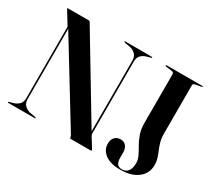

<svg xmlns="http://www.w3.org/2000/svg" viewBox="-134 -946 1332 1203"><g transform="rotate(30 532.0 -344.0)"><path d="M217.5 -3.5Q217.5 -2 216.5 -1Q215.5 0 213 0H21.5Q19 0 18 -1Q17 -2 17 -3.5Q17 -5.5 22.5 -7.5L52.5 -16Q74.5 -23 89.5 -38.2Q104.5 -53.5 104.5 -82V-589Q104.5 -596 103.8 -599.5Q103 -603 97.5 -610.5L51 -686.5Q49 -690.5 47 -693.5Q45 -696.5 45 -698Q45 -699.5 46 -699.8Q47 -700 49.5 -700H201Q204.5 -700 206.8 -697.5Q209 -695 212.5 -689L570 -94.5L562.5 -79V-618Q562.5 -646.5 547.5 -662Q532.5 -677.5 510 -684L465 -692.5Q459.5 -694.5 459.5 -696.5Q459.5 -698 460.8 -699Q462 -700 464 -700H655.5Q658 -700 659.2 -699Q660.5 -698 660.5 -696.5Q660.5 -694.5 655 -692.5L625 -684Q603 -677.5 588 -662Q573 -646.5 573 -618V-98.5Q573 -92.5 574.8 -87.8Q576.5 -83 579 -79L614.5 -22Q620 -13 621.8 -9Q623.5 -5 623.5 -3Q623.5 -2 622.2 -1Q621 0 617.5 0H474Q466.5 0 466.5 -7.5Q466.5 -10 465.2 -14.2Q464 -18.5 462 -22L94 -623.5L114.5 -624V-81.5Q114.5 -53.5 129.5 -38.2Q144.5 -23 166.5 -16L212.5 -7.5Q217.5 -5.5 217.5 -3.5ZM1010.5 -120Q1010.5 -60 963.8 -24Q917 12 837.5 12Q766 12 727.5 -17Q689 -46 689 -91Q689 -119.5 704.2 -137Q719.5 -154.5 748.5 -154.5Q771 -154.5 785.8 -137.2Q800.5 -120 800.5 -90V-50Q800.5 -25 811 -10Q821.5 5 846.5 5Q872.5 5 888.5 -15Q904.5 -35 904.5 -72.5Q904.5 -98.5 892.2 -123.5Q880 -148.5 863.8 -176.2Q847.5 -204 835.2 -238.8Q823 -273.5 823 -319.5V-666Q823 -675 819.8 -679.8Q816.5 -684.5 808 -685.5L765.5 -691.5Q761 -692.5 759.2 -693.5Q757.5 -694.5 757.5 -696Q757.5 -698 759.5 -699Q761.5 -700 763.5 -700H1020.5Q1024 -700 1025.5 -699.2Q1027 -698.5 1027 -696.5Q1027 -694.5 1015.5 -692L979.5 -686Q971 -684 966.8 -680.8Q962.5 -677.5 962.5 -670.5V-321Q962.5 -288 969.8 -262.2Q977 -236.5 986.5 -214.2Q996 -192 1003.2 -169.2Q1010.5 -146.5 1010.5 -120Z"/></g></svg>

Font: Fraunces 120pt SemiBold
Style: Regular
Weight: 600
Version: Version 1.000;[b76b70a41]